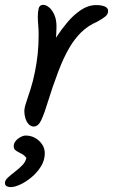

<svg xmlns="http://www.w3.org/2000/svg" viewBox="-58 -531 462 786"><path d="M-15 235Q-23.8 235 -30.7 231.3Q-37.7 227.5 -37.7 217.7Q-37.7 207 -26 196.3Q-14.4 185.6 1.6 173.3Q17.6 161 31.8 147Q46 133 50.1 115.7Q43.2 105.9 34.6 100.8Q26.1 95.7 17.7 91.8Q9.4 87.9 3.8 82.5Q-1.8 77.1 -1.8 67.1Q-1.8 56 6 46.4Q13.7 36.8 25.6 30.4Q37.4 23.9 47.5 23.9Q68.3 23.9 85.8 33.7Q103.2 43.5 114.3 59.9Q125.3 76.3 125.3 96.6Q125.3 124.6 110.2 149.5Q95 174.3 72.5 193.4Q49.9 212.5 26.3 223.8Q2.6 235 -15 235ZM173.3 -422.7Q173.3 -396.4 169.6 -358.1Q165.9 -319.9 150.7 -257.7L138.1 -324.4Q152.2 -348 173 -379.5Q193.7 -411 218.8 -440.8Q244 -470.5 273.8 -490.4Q303.7 -510.2 335.7 -510.2Q357.3 -510.2 371 -504.4Q384.6 -498.5 384.6 -486.3Q384.6 -472.6 372.4 -462.8Q360.2 -453 338.6 -441.4Q302.6 -426.1 274.8 -399.1Q247.1 -372.1 224.3 -332.7Q201.5 -293.3 180.4 -237.7Q154.7 -169 139.3 -118.2Q123.9 -67.3 111.4 -40.2Q98.9 -13 80.1 -13Q68.3 -13 59.3 -22.6Q50.4 -32.3 46 -46.8Q41.6 -61.3 41.6 -75.1Q41.6 -89.6 49.3 -112.1Q57 -134.6 67.2 -166.6Q77.4 -198.5 85.3 -238.3Q92.3 -271.8 96.2 -309.4Q100.2 -347.1 100.2 -388.9Q100.2 -409 98.5 -428.4Q96.8 -447.7 96.8 -463.5Q96.8 -483.6 100.5 -497.4Q104.3 -511.1 118.8 -511.1Q130.6 -511.1 143 -500.7Q155.5 -490.3 164.4 -470.6Q173.3 -450.9 173.3 -422.7Z"/></svg>

Font: Kalam Variable Light
Style: Regular
Weight: 300
Designer: Lipi Raval, Jonny Pinhorn
Foundry: Indian Type Foundry
Version: Version 3.000